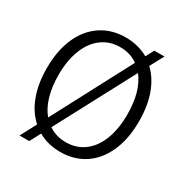

<svg xmlns="http://www.w3.org/2000/svg" viewBox="-175 -865 1006 1047"><g transform="rotate(30 327.5 -341.0)"><path d="M618 -350Q618 -240 582.5 -159Q547 -78 481.5 -34Q416 10 328 10Q250 10 189 -25L153 43H92L145 -57Q93 -103 65 -178Q37 -253 37 -350Q37 -460 72.5 -541Q108 -622 174 -666Q240 -710 328 -710Q406 -710 470 -674L497 -725H561L515 -639Q565 -592 591.5 -518.5Q618 -445 618 -350ZM178 -120 439 -615Q391 -649 328 -649Q262 -649 213 -612.5Q164 -576 137.5 -508.5Q111 -441 111 -350Q111 -276 128 -217.5Q145 -159 178 -120ZM544 -350Q544 -495 481 -575L220 -83Q266 -51 328 -51Q394 -51 443 -87.5Q492 -124 518 -191.5Q544 -259 544 -350Z"/></g></svg>

Font: Sarabun Light
Style: Regular
Weight: 300
Designer: Suppakit Chalermlarp | Katatrad Co.,Ltd.
Foundry: Cadson Demak Co.,Ltd.
Version: Version 1.000; ttfautohint (v1.6)